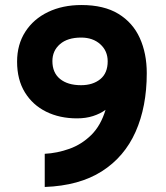

<svg xmlns="http://www.w3.org/2000/svg" viewBox="-20 -732 660 764"><path d="M158 12V-120Q207.5 -122.5 256 -139.8Q304.5 -157 342.8 -194.5Q381 -232 400 -295Q379 -279.5 350.2 -270.2Q321.5 -261 286.5 -261Q217.5 -261 163.8 -287.5Q110 -314 79 -364.5Q48 -415 48 -486.5Q48 -555 80.8 -605.8Q113.5 -656.5 171.2 -684.2Q229 -712 304 -712Q393.5 -712 451 -677Q508.5 -642 536.2 -580.8Q564 -519.5 564 -441Q564 -307.5 519.5 -207.5Q475 -107.5 385 -50.2Q295 7 158 12ZM302.5 -393Q349.5 -393 379 -417Q408.5 -441 408.5 -488Q408.5 -529.5 379 -556Q349.5 -582.5 303 -582.5Q248.5 -582.5 218.5 -556.2Q188.5 -530 188.5 -489Q188.5 -442.5 219 -417.8Q249.5 -393 302.5 -393Z"/></svg>

Font: Overpass ExtraBold
Style: Regular
Weight: 800
Designer: Delve Withrington, Dave Bailey, Thomas Jockin
Foundry: Delve Fonts LLC
Version: Version 4.000; ttfautohint (v1.8.3)